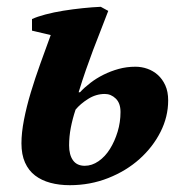

<svg xmlns="http://www.w3.org/2000/svg" viewBox="-20 -532 529 564"><path d="M202 -210Q193 -183 188 -157Q183 -131 183 -105Q183 -77 194.5 -61Q206 -45 229 -45Q250 -45 269.5 -58.5Q289 -72 303 -94.5Q317 -117 325.5 -145Q334 -173 334 -203Q334 -229 320 -242.5Q306 -256 288 -256Q262 -256 239 -241.5Q216 -227 202 -210ZM215 -261Q228 -275 245.5 -288.5Q263 -302 284 -312.5Q305 -323 328.5 -329.5Q352 -336 378 -336Q396 -336 413 -330Q430 -324 443.5 -312Q457 -300 465.5 -281.5Q474 -263 474 -237Q474 -189 451.5 -144.5Q429 -100 390 -65Q351 -30 298 -9Q245 12 185 12Q154 12 128 5Q102 -2 83 -16.5Q64 -31 53.5 -54.5Q43 -78 43 -111Q43 -142 50.5 -180.5Q58 -219 70.5 -260.5Q83 -302 98.5 -345Q114 -388 129 -429L74 -442V-476Q89 -483 113.5 -489.5Q138 -496 166 -500.5Q194 -505 223 -508Q252 -511 276 -512L298 -500Q286 -468 275 -440.5Q264 -413 253.5 -385Q243 -357 232.5 -327Q222 -297 211 -261Z"/></svg>

Font: PT Serif
Style: Bold Italic
Weight: 700
Italic angle: -12°
Designer: A.Korolkova, O.Umpeleva, V.Yefimov
Foundry: ParaType Ltd
Version: Version 1.000W OFL